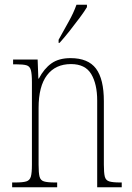

<svg xmlns="http://www.w3.org/2000/svg" viewBox="-20 -786 556 806"><path d="M31 0V-20H44Q76 -20 90.5 -24.5Q105 -29 109.5 -44.5Q114 -60 114 -95V-441Q114 -476 109.5 -492Q105 -508 91 -512Q77 -516 47 -516H35V-536H138L141 -456H143Q165 -498 196 -520Q227 -542 276 -542Q350 -542 383 -498Q416 -454 416 -361V-95Q416 -60 420 -44.5Q424 -29 438.5 -24.5Q453 -20 484 -20H491V0H388V-364Q388 -433 363 -475Q338 -517 278 -517Q213 -517 177.5 -470.5Q142 -424 142 -333V-95Q142 -60 146 -44.5Q150 -29 164.5 -24.5Q179 -20 211 -20H220V0ZM226 -619Q248 -659 268.5 -695.5Q289 -732 301 -766H345V-756Q335 -739 315 -712Q295 -685 272.5 -656.5Q250 -628 230 -606H226Z"/></svg>

Font: Noto Serif Armenian Condensed Thin
Style: Regular
Weight: 100
Width: 3
Designer: Monotype Design Team
Foundry: Monotype Imaging Inc.
Version: Version 2.008; ttfautohint (v1.8.4.7-5d5b)